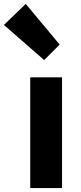

<svg xmlns="http://www.w3.org/2000/svg" viewBox="-78 -958 411 978"><path d="M76 0V-564H238V0ZM147 -652 -58 -831 53 -938 226 -731Z"/></svg>

Font: Noto Sans JP ExtraBold
Style: Regular
Weight: 800
Designer: Ryoko NISHIZUKA  (kana, bopomofo & ideographs); Paul D. Hunt (Latin, Greek & Cyrillic); Sandoll Communications , Soo-you
Foundry: Adobe
Version: Version 2.004-H2;hotconv 1.0.118;makeotfexe 2.5.65603